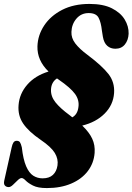

<svg xmlns="http://www.w3.org/2000/svg" viewBox="-40 -735 674 977"><path d="M198.5 222Q152.5 222 127.8 209.2Q103 196.5 90.8 183.8Q78.5 171 70 171Q61.5 171 49.8 182.5Q38 194 26 205.5Q14 217 4.5 217Q-8 217 -15 209.2Q-22 201.5 -18.5 184.5L19.5 14.5Q22.5 -0.5 28.2 -9.5Q34 -18.5 45 -18.5Q56.5 -18.5 61.5 -11.2Q66.5 -4 71 14.5Q78 76.5 93 111Q108 145.5 129.2 159Q150.5 172.5 176.5 172.5Q210.5 172.5 229.2 155Q248 137.5 252.5 107Q257.5 74 238.8 43.2Q220 12.5 167 -23.5Q105.5 -65.5 77.8 -106.5Q50 -147.5 54.5 -200.5Q59 -258.5 98.8 -304.2Q138.5 -350 207 -371Q148.5 -427.5 150.5 -499.5Q152.5 -556.5 185 -605.5Q217.5 -654.5 276.2 -684.8Q335 -715 415.5 -715Q485 -715 529.2 -692.8Q573.5 -670.5 594.5 -635.8Q615.5 -601 614.5 -563.5Q613 -530.5 595.5 -508.8Q578 -487 547 -487Q522.5 -487 505.8 -501.8Q489 -516.5 483.5 -548L478.5 -579.5Q474 -621.5 461.5 -645Q449 -668.5 411 -668.5Q373.5 -668.5 349.2 -640.5Q325 -612.5 323.5 -573Q322 -541.5 343.2 -513.8Q364.5 -486 405 -456Q479 -400.5 511.8 -358.5Q544.5 -316.5 540.5 -261Q536 -200.5 492.2 -156.8Q448.5 -113 378.5 -96Q414 -62 429.2 -29.2Q444.5 3.5 441.5 43Q437.5 95.5 406.5 136Q375.5 176.5 322.2 199.2Q269 222 198.5 222ZM313.5 -149.5Q321 -143.5 328 -138Q354.5 -153 359 -189.5Q364.5 -225.5 341.8 -257Q319 -288.5 258.5 -330Q254 -333 250 -336Q221 -317 219.5 -279Q218 -244.5 242.5 -214Q267 -183.5 313.5 -149.5Z"/></svg>

Font: Fraunces 144pt Soft Black
Style: Italic
Weight: 900
Italic angle: -16°
Version: Version 1.000;[b76b70a41]